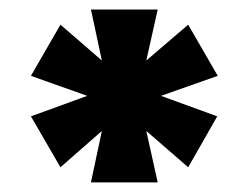

<svg xmlns="http://www.w3.org/2000/svg" viewBox="-20 -730 521 403"><path d="M193.8 -603 170.9 -710H311L287.1 -603L375 -678.2L437 -570.8L317.9 -528.8L436 -485.8L375 -378.9L287.1 -455.1L311 -347.2H170.9L193.8 -455.1L106.9 -378.9L44.9 -485.8L163.1 -528.8L44.9 -570.8L106.9 -678.2Z"/></svg>

Font: LT Superior
Style: Bold
Weight: 400
Designer: Daniel Lyons
Foundry: LyonsType
Version: Version 1.000